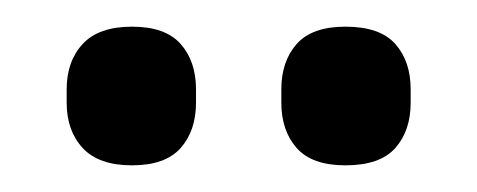

<svg xmlns="http://www.w3.org/2000/svg" viewBox="-20 -696 358 144"><path d="M79 -572Q54 -572 42 -585Q30 -598 30 -619V-629Q30 -650 42 -663Q54 -676 79 -676Q104 -676 115.5 -663Q127 -650 127 -629V-619Q127 -598 115.5 -585Q104 -572 79 -572ZM239 -572Q214 -572 202.5 -585Q191 -598 191 -619V-629Q191 -650 202.5 -663Q214 -676 239 -676Q265 -676 276.5 -663Q288 -650 288 -629V-619Q288 -598 276.5 -585Q265 -572 239 -572Z"/></svg>

Font: Sofia Sans Semi Condensed
Style: Regular
Weight: 400
Designer: Botio Nikoltchev, Ani Petrova
Foundry: lettersoup
Version: Version 4.100; ttfautohint (v1.8.4.7-5d5b)